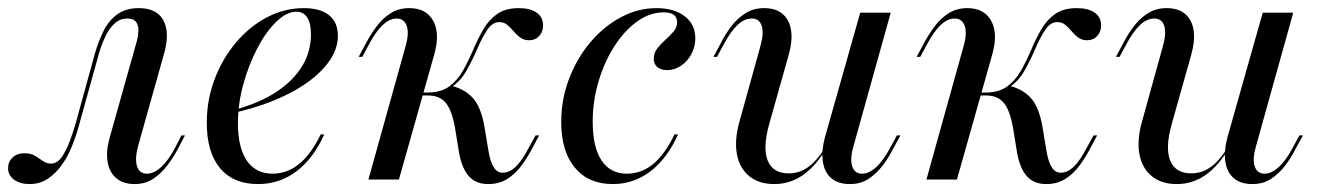

<svg xmlns="http://www.w3.org/2000/svg" viewBox="-54 -446 3277 477"><path d="M19.4 11.3Q-4 11.3 -19 0.4Q-33.9 -10.5 -33.9 -28.2Q-33.9 -44.4 -22.6 -54.8Q-11.3 -65.3 6.5 -65.3Q22.6 -65.3 33.1 -58.9Q43.5 -52.4 52.8 -46Q62.1 -39.5 72.6 -39.5Q87.9 -39.5 99.2 -55.6Q110.5 -71.8 119 -94.4Q127.4 -116.9 133.1 -136.3L181.5 -312.1Q190.3 -342.7 203.2 -369Q216.1 -395.2 237.5 -410.5Q258.9 -425.8 290.3 -425.8Q320.2 -425.8 337.5 -412.5Q354.8 -399.2 359.3 -373.4Q363.7 -347.6 353.2 -311.3L289.5 -84.7Q280.6 -52.4 286.3 -33.5Q291.9 -14.5 311.3 -14.5Q328.2 -14.5 346.4 -31Q364.5 -47.6 381.5 -79.8L396.8 -109.7H405.6L387.9 -75.8Q376.6 -54.8 361.7 -35.1Q346.8 -15.3 327 -2Q307.3 11.3 280.6 11.3Q252.4 11.3 235.1 -3.2Q217.7 -17.7 213.3 -44Q208.9 -70.2 218.5 -104L286.3 -345.2Q289.5 -357.3 289.9 -369.8Q290.3 -382.3 284.3 -391.1Q278.2 -400 262.1 -400Q244.4 -400 230.6 -387.5Q216.9 -375 207.3 -354.4Q197.6 -333.9 191.1 -310.5L141.1 -130.6Q134.7 -107.3 124.6 -82.3Q114.5 -57.3 99.6 -36.3Q84.7 -15.3 64.9 -2Q45.2 11.3 19.4 11.3Z M587.1 11.3Q525.8 11.3 492.7 -28.2Q459.7 -67.7 459.7 -141.1Q459.7 -197.6 479 -248.8Q498.4 -300 531.9 -339.9Q565.3 -379.8 608.9 -402.8Q652.4 -425.8 700.8 -425.8Q741.9 -425.8 763.7 -408.1Q785.5 -390.3 785.5 -357.3Q785.5 -317.7 753.6 -280.6Q721.8 -243.5 664.9 -214.1Q608.1 -184.7 532.3 -166.9V-174.2Q592.7 -191.1 633.9 -218.5Q675 -246 696.8 -281.9Q718.5 -317.7 718.5 -360.5Q718.5 -387.9 709.3 -402.4Q700 -416.9 682.3 -416.9Q658.1 -416.9 632.3 -391.9Q606.5 -366.9 585.1 -325.8Q563.7 -284.7 550.4 -236.3Q537.1 -187.9 537.1 -140.3Q537.1 -79 559.3 -46.8Q581.5 -14.5 623.4 -14.5Q658.9 -14.5 688.7 -38.3Q718.5 -62.1 742.7 -112.1H751.6Q724.2 -51.6 682.3 -20.2Q640.3 11.3 587.1 11.3Z M1158.9 11.3Q1128.2 11.3 1110.9 -8.1Q1093.5 -27.4 1086.3 -67.7L1076.6 -127.4Q1071 -158.9 1062.5 -176.2Q1054 -193.5 1041.1 -201.2Q1028.2 -208.9 1008.9 -208.9H977.4L979 -216.1H1008.1Q1041.1 -216.1 1061.7 -231Q1082.3 -246 1096 -270.2Q1109.7 -294.4 1121 -321Q1132.3 -347.6 1146 -371.8Q1159.7 -396 1180.6 -410.9Q1201.6 -425.8 1234.7 -425.8Q1263.7 -425.8 1279.4 -414.5Q1295.2 -403.2 1295.2 -383.1Q1295.2 -366.9 1285.5 -356.5Q1275.8 -346 1260.5 -346Q1247.6 -346 1238.3 -352.8Q1229 -359.7 1221.4 -369Q1213.7 -378.2 1205.6 -384.7Q1197.6 -391.1 1186.3 -391.1Q1169.4 -391.1 1156.5 -371.8Q1143.5 -352.4 1131.9 -325Q1120.2 -297.6 1105.2 -271Q1090.3 -244.4 1067.7 -229.8L1070.2 -232.3Q1104 -222.6 1122.6 -200.4Q1141.1 -178.2 1149.2 -133.1L1159.7 -70.2Q1164.5 -42.7 1173 -29.8Q1181.5 -16.9 1195.2 -16.9Q1212.1 -16.9 1227.8 -32.3Q1243.5 -47.6 1260.5 -80.6L1276.6 -109.7H1285.5L1265.3 -71.8Q1254.8 -52.4 1240.7 -33.5Q1226.6 -14.5 1206.5 -1.6Q1186.3 11.3 1158.9 11.3ZM861.3 0 953.2 -329.8Q962.9 -362.9 956.5 -381.5Q950 -400 931.5 -400Q913.7 -400 896.4 -383.5Q879 -366.9 862.1 -334.7L846 -304.8H837.1L855.6 -339.5Q866.9 -360.5 881.5 -380.2Q896 -400 916.1 -412.9Q936.3 -425.8 962.9 -425.8Q1004.8 -425.8 1022.2 -394.4Q1039.5 -362.9 1025 -311.3L937.1 0Z M1468.5 11.3Q1408.1 11.3 1374.2 -29.4Q1340.3 -70.2 1340.3 -142.7Q1340.3 -199.2 1359.7 -250Q1379 -300.8 1412.1 -340.3Q1445.2 -379.8 1487.9 -402.8Q1530.6 -425.8 1576.6 -425.8Q1621 -425.8 1647.2 -405.6Q1673.4 -385.5 1673.4 -350.8Q1673.4 -329.8 1663.7 -311.7Q1654 -293.5 1637.9 -282.7Q1621.8 -271.8 1603.2 -271.8Q1588.7 -271.8 1579.4 -279Q1570.2 -286.3 1570.2 -300Q1570.2 -314.5 1579 -325.8Q1587.9 -337.1 1599.2 -347.2Q1610.5 -357.3 1619.4 -367.7Q1628.2 -378.2 1628.2 -391.1Q1628.2 -415.3 1594.4 -415.3Q1560.5 -415.3 1529 -392.7Q1497.6 -370.2 1472.6 -331.5Q1447.6 -292.7 1433.1 -244Q1418.5 -195.2 1418.5 -143.5Q1418.5 -80.6 1440.3 -47.6Q1462.1 -14.5 1503.2 -14.5Q1539.5 -14.5 1568.5 -38.3Q1597.6 -62.1 1621.8 -112.1H1630.6Q1603.2 -51.6 1561.7 -20.2Q1520.2 11.3 1468.5 11.3Z M1869.4 11.3Q1831.5 11.3 1807.3 -8.5Q1783.1 -28.2 1776.6 -63.7Q1770.2 -99.2 1783.9 -146.8L1834.7 -329.8Q1844.4 -363.7 1838.3 -381.9Q1832.3 -400 1813.7 -400Q1795.2 -400 1777.8 -383.5Q1760.5 -366.9 1743.5 -334.7L1727.4 -304.8H1718.5L1737.1 -339.5Q1747.6 -360.5 1762.5 -380.2Q1777.4 -400 1797.6 -412.9Q1817.7 -425.8 1844.4 -425.8Q1873.4 -425.8 1890.3 -411.3Q1907.3 -396.8 1911.3 -371Q1915.3 -345.2 1905.6 -310.5L1857.3 -138.7Q1840.3 -79 1853.2 -47.2Q1866.1 -15.3 1905.6 -15.3Q1933.1 -15.3 1955.6 -32.3Q1978.2 -49.2 1998.4 -83.9L1999.2 -78.2Q1973.4 -33.9 1941.1 -11.3Q1908.9 11.3 1869.4 11.3ZM2057.3 11.3Q2028.2 11.3 2011.3 -3.2Q1994.4 -17.7 1990.3 -44Q1986.3 -70.2 1995.2 -104L2083.1 -414.5H2158.9L2066.9 -84.7Q2057.3 -53.2 2062.9 -33.9Q2068.5 -14.5 2087.9 -14.5Q2104.8 -14.5 2123 -31Q2141.1 -47.6 2158.1 -79.8L2174.2 -109.7H2183.1L2164.5 -75.8Q2154 -54.8 2139.1 -35.1Q2124.2 -15.3 2104.4 -2Q2084.7 11.3 2057.3 11.3Z M2545.2 11.3Q2514.5 11.3 2497.2 -8.1Q2479.8 -27.4 2472.6 -67.7L2462.9 -127.4Q2457.3 -158.9 2448.8 -176.2Q2440.3 -193.5 2427.4 -201.2Q2414.5 -208.9 2395.2 -208.9H2363.7L2365.3 -216.1H2394.4Q2427.4 -216.1 2448 -231Q2468.5 -246 2482.3 -270.2Q2496 -294.4 2507.3 -321Q2518.5 -347.6 2532.3 -371.8Q2546 -396 2566.9 -410.9Q2587.9 -425.8 2621 -425.8Q2650 -425.8 2665.7 -414.5Q2681.5 -403.2 2681.5 -383.1Q2681.5 -366.9 2671.8 -356.5Q2662.1 -346 2646.8 -346Q2633.9 -346 2624.6 -352.8Q2615.3 -359.7 2607.7 -369Q2600 -378.2 2591.9 -384.7Q2583.9 -391.1 2572.6 -391.1Q2555.6 -391.1 2542.7 -371.8Q2529.8 -352.4 2518.1 -325Q2506.5 -297.6 2491.5 -271Q2476.6 -244.4 2454 -229.8L2456.5 -232.3Q2490.3 -222.6 2508.9 -200.4Q2527.4 -178.2 2535.5 -133.1L2546 -70.2Q2550.8 -42.7 2559.3 -29.8Q2567.7 -16.9 2581.5 -16.9Q2598.4 -16.9 2614.1 -32.3Q2629.8 -47.6 2646.8 -80.6L2662.9 -109.7H2671.8L2651.6 -71.8Q2641.1 -52.4 2627 -33.5Q2612.9 -14.5 2592.7 -1.6Q2572.6 11.3 2545.2 11.3ZM2247.6 0 2339.5 -329.8Q2349.2 -362.9 2342.7 -381.5Q2336.3 -400 2317.7 -400Q2300 -400 2282.7 -383.5Q2265.3 -366.9 2248.4 -334.7L2232.3 -304.8H2223.4L2241.9 -339.5Q2253.2 -360.5 2267.7 -380.2Q2282.3 -400 2302.4 -412.9Q2322.6 -425.8 2349.2 -425.8Q2391.1 -425.8 2408.5 -394.4Q2425.8 -362.9 2411.3 -311.3L2323.4 0Z M2869.4 11.3Q2831.5 11.3 2807.3 -8.5Q2783.1 -28.2 2776.6 -63.7Q2770.2 -99.2 2783.9 -146.8L2834.7 -329.8Q2844.4 -363.7 2838.3 -381.9Q2832.3 -400 2813.7 -400Q2795.2 -400 2777.8 -383.5Q2760.5 -366.9 2743.5 -334.7L2727.4 -304.8H2718.5L2737.1 -339.5Q2747.6 -360.5 2762.5 -380.2Q2777.4 -400 2797.6 -412.9Q2817.7 -425.8 2844.4 -425.8Q2873.4 -425.8 2890.3 -411.3Q2907.3 -396.8 2911.3 -371Q2915.3 -345.2 2905.6 -310.5L2857.3 -138.7Q2840.3 -79 2853.2 -47.2Q2866.1 -15.3 2905.6 -15.3Q2933.1 -15.3 2955.6 -32.3Q2978.2 -49.2 2998.4 -83.9L2999.2 -78.2Q2973.4 -33.9 2941.1 -11.3Q2908.9 11.3 2869.4 11.3ZM3057.3 11.3Q3028.2 11.3 3011.3 -3.2Q2994.4 -17.7 2990.3 -44Q2986.3 -70.2 2995.2 -104L3083.1 -414.5H3158.9L3066.9 -84.7Q3057.3 -53.2 3062.9 -33.9Q3068.5 -14.5 3087.9 -14.5Q3104.8 -14.5 3123 -31Q3141.1 -47.6 3158.1 -79.8L3174.2 -109.7H3183.1L3164.5 -75.8Q3154 -54.8 3139.1 -35.1Q3124.2 -15.3 3104.4 -2Q3084.7 11.3 3057.3 11.3Z"/></svg>

Font: Playfair 144pt
Style: Italic
Weight: 400
Italic angle: -15.6°
Designer: Claus Eggers Sørensen
Foundry: Claus Eggers Sørensen
Version: Version 2.001;gftools[0.9.30]